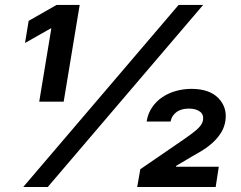

<svg xmlns="http://www.w3.org/2000/svg" viewBox="-20 -747 961 767"><path d="M528.1 0 540.5 -71 718 -192.8Q731.9 -202.8 744.3 -211.8Q756.7 -220.9 766.5 -229.6Q776.3 -238.3 782.7 -247.3Q789.1 -256.4 790.8 -266.7Q794.7 -289.1 778.8 -301.1Q762.8 -313.2 734 -313.2Q720.9 -313.2 708.8 -310.2Q696.7 -307.2 687.1 -300.8Q677.6 -294.4 670.8 -284.6Q664.1 -274.9 661.2 -261.4H565.7Q571 -294.4 588.1 -318.9Q605.1 -343.4 629.6 -359.6Q654.1 -375.7 683.9 -383.9Q713.8 -392 744.7 -392Q816.4 -392 852.3 -355.1Q887.8 -318.5 880.7 -266.3Q877.1 -240.1 864.2 -218.8Q851.2 -197.4 832.7 -180Q814.3 -162.6 792.3 -148.6Q770.2 -134.6 748.6 -122.9L683.9 -84.5L683.2 -81H854L841.6 0ZM693.5 -727.3H791.5L170.8 0H72.8ZM94.5 -663.7 206 -727.3H298.3L234.4 -340.9H136.7L185 -633.5H182.5L79.9 -575.3Z"/></svg>

Font: Inter P
Style: Bold Italic
Weight: 700
Italic angle: 9.39999°
Designer: Rasmus Andersson
Foundry: rsms
Version: Version 3.018;git-588b23468